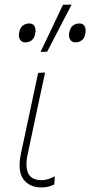

<svg xmlns="http://www.w3.org/2000/svg" viewBox="-20 -814 396 843"><path d="M162 9Q109.5 9 82.8 -27Q56 -63 72 -140Q80.5 -180.5 87 -209.8Q93.5 -239 100 -271Q113 -332.5 124.2 -385.2Q135.5 -438 147.5 -494L178 -495.5Q158 -402.5 141.2 -324Q124.5 -245.5 113 -191L102 -140Q89.5 -82 104 -52.5Q118.5 -23 163.5 -23Q189.5 -23 220.5 -40L218.5 -4.5Q208.5 1 194.5 5Q180.5 9 162 9ZM158 -586Q183 -638 207.5 -689.8Q232 -741.5 256.5 -793L294.5 -794Q267 -741.5 240.5 -690.2Q214 -639 187 -587ZM90.5 -628Q75.5 -628 67.8 -640.5Q60 -653 64.5 -673Q69 -694 81.2 -702.5Q93.5 -711 108.5 -711Q124.5 -711 131.5 -699Q138.5 -687 134.5 -666Q131 -646 119 -637Q107 -628 90.5 -628ZM310.5 -628Q295.5 -628 287.8 -640.5Q280 -653 284.5 -673Q289 -694 301.2 -702.5Q313.5 -711 328.5 -711Q344.5 -711 351.5 -699Q358.5 -687 354.5 -666Q351 -646 339 -637Q327 -628 310.5 -628Z"/></svg>

Font: Commissioner Thin
Style: Italic
Weight: 100
Italic angle: -12°
Designer: Kostas Bartsokas
Foundry: Kostas Bartsokas
Version: Version 1.000; ttfautohint (v1.8.3)